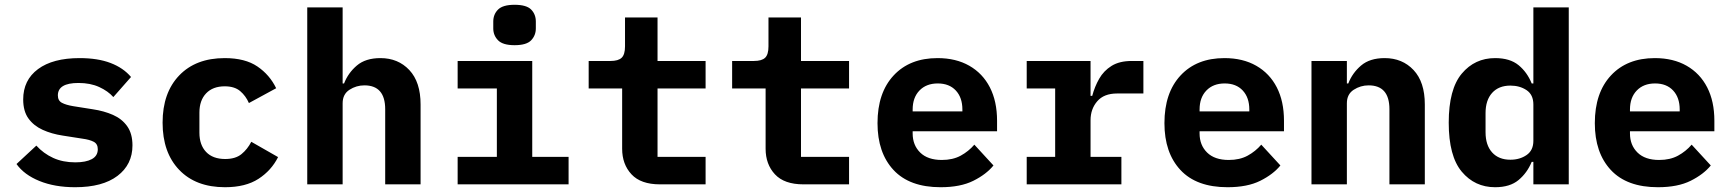

<svg xmlns="http://www.w3.org/2000/svg" viewBox="-20 -771 7240 803"><path d="M294 12Q209 12 145 -14Q81 -40 49 -85L132 -162Q162 -129 202.5 -110.5Q243 -92 295 -92Q339 -92 364 -105.5Q389 -119 389 -147Q389 -169 372 -178Q355 -187 325 -191L242 -204Q196 -211 158.5 -228Q121 -245 99 -275.5Q77 -306 77 -355Q77 -436 139 -482Q201 -528 313 -528Q389 -528 442.5 -507.5Q496 -487 528 -449L454 -365Q432 -390 395 -407Q358 -424 308 -424Q222 -424 222 -372Q222 -350 239 -341Q256 -332 286 -327L368 -314Q415 -307 452.5 -290.5Q490 -274 512 -243Q534 -212 534 -163Q534 -83 471.5 -35.5Q409 12 294 12Z M921 12Q799 12 729.5 -60.5Q660 -133 660 -258Q660 -383 729.5 -455.5Q799 -528 920 -528Q1005 -528 1056.5 -493Q1108 -458 1135 -402L1021 -340Q1008 -370 984.5 -390Q961 -410 920 -410Q870 -410 842 -380.5Q814 -351 814 -300V-216Q814 -165 842 -135.5Q870 -106 922 -106Q965 -106 990 -126.5Q1015 -147 1031 -178L1143 -114Q1115 -58 1061 -23Q1007 12 921 12Z M1265 -740H1413V-422H1419Q1436 -466 1472.5 -497Q1509 -528 1571 -528Q1645 -528 1692 -478Q1739 -428 1739 -334V0H1591V-314Q1591 -414 1504 -414Q1470 -414 1441.5 -395.5Q1413 -377 1413 -339V0H1265Z M2132 -582Q2083 -582 2063 -602.5Q2043 -623 2043 -652V-681Q2043 -711 2063 -731Q2083 -751 2132 -751Q2182 -751 2201.5 -731Q2221 -711 2221 -681V-652Q2221 -623 2201.5 -602.5Q2182 -582 2132 -582ZM1894 -115H2058V-401H1894V-516H2206V-115H2358V0H1894Z M2740 0Q2660 0 2621 -42Q2582 -84 2582 -149V-401H2442V-516H2533Q2566 -516 2580 -529.5Q2594 -543 2594 -577V-698H2730V-516H2931V-401H2730V-115H2931V0Z M3340 0Q3260 0 3221 -42Q3182 -84 3182 -149V-401H3042V-516H3133Q3166 -516 3180 -529.5Q3194 -543 3194 -577V-698H3330V-516H3531V-401H3330V-115H3531V0Z M3914 12Q3784 12 3717 -60Q3650 -132 3650 -256Q3650 -383 3717.5 -455.5Q3785 -528 3901 -528Q3978 -528 4034 -496Q4090 -464 4120 -405.5Q4150 -347 4150 -266V-222H3797V-213Q3797 -164 3828.5 -133Q3860 -102 3919 -102Q3965 -102 3998 -120Q4031 -138 4055 -166L4135 -79Q4105 -42 4051 -15Q3997 12 3914 12ZM3902 -422Q3854 -422 3825.5 -392.5Q3797 -363 3797 -313V-305H4005V-313Q4005 -363 3977.5 -392.5Q3950 -422 3902 -422Z M4274 -115H4393V-401H4274V-516H4541V-370H4548Q4558 -408 4577 -441.5Q4596 -475 4629 -495.5Q4662 -516 4713 -516H4762V-380H4652Q4597 -380 4569 -347.5Q4541 -315 4541 -268V-115H4670V0H4274Z M5114 12Q4984 12 4917 -60Q4850 -132 4850 -256Q4850 -383 4917.5 -455.5Q4985 -528 5101 -528Q5178 -528 5234 -496Q5290 -464 5320 -405.5Q5350 -347 5350 -266V-222H4997V-213Q4997 -164 5028.5 -133Q5060 -102 5119 -102Q5165 -102 5198 -120Q5231 -138 5255 -166L5335 -79Q5305 -42 5251 -15Q5197 12 5114 12ZM5102 -422Q5054 -422 5025.5 -392.5Q4997 -363 4997 -313V-305H5205V-313Q5205 -363 5177.5 -392.5Q5150 -422 5102 -422Z M5465 0V-516H5613V-422H5619Q5636 -466 5672.5 -497Q5709 -528 5771 -528Q5845 -528 5892 -478Q5939 -428 5939 -334V0H5791V-314Q5791 -414 5704 -414Q5670 -414 5641.5 -395.5Q5613 -377 5613 -339V0Z M6393 -94H6386Q6367 -48 6331 -18Q6295 12 6233 12Q6148 12 6093.5 -53Q6039 -118 6039 -258Q6039 -398 6093.5 -463Q6148 -528 6233 -528Q6295 -528 6331 -498.5Q6367 -469 6386 -422H6393V-740H6541V0H6393ZM6297 -103Q6336 -103 6364.5 -122.5Q6393 -142 6393 -182V-334Q6393 -375 6364.5 -394Q6336 -413 6297 -413Q6248 -413 6220.5 -382.5Q6193 -352 6193 -298V-218Q6193 -164 6220.5 -133.5Q6248 -103 6297 -103Z M6914 12Q6784 12 6717 -60Q6650 -132 6650 -256Q6650 -383 6717.5 -455.5Q6785 -528 6901 -528Q6978 -528 7034 -496Q7090 -464 7120 -405.5Q7150 -347 7150 -266V-222H6797V-213Q6797 -164 6828.5 -133Q6860 -102 6919 -102Q6965 -102 6998 -120Q7031 -138 7055 -166L7135 -79Q7105 -42 7051 -15Q6997 12 6914 12ZM6902 -422Q6854 -422 6825.5 -392.5Q6797 -363 6797 -313V-305H7005V-313Q7005 -363 6977.5 -392.5Q6950 -422 6902 -422Z"/></svg>

Font: Lilex Nerd Font
Style: Bold
Weight: 700
Designer: Mike Abbink, Paul van der Laan, Pieter van Rosmalen, Mikhael Khrustik
Foundry: Mikhael Khrustik
Version: Version 2.400; ttfautohint (v1.8.4.7-5d5b);Nerd Fonts 3.3.0